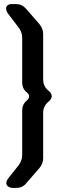

<svg xmlns="http://www.w3.org/2000/svg" viewBox="-20 -827 313 943"><path d="M11 72Q11 83 20.5 89.5Q30 96 46 96H59Q90 96 108 74L174 -2Q192 -24 192 -51V-275Q192 -303 214 -324L220 -329Q234 -341 234 -355Q234 -368 220 -380L213 -386Q192 -406 192 -435V-659Q192 -686 174 -708L108 -784Q88 -807 59 -807H37Q25 -807 17.5 -801Q10 -795 10 -786Q10 -772 21 -758L72 -691Q89 -669 89 -641V-422Q89 -391 112 -373Q123 -364 123 -354Q123 -343 112 -334Q89 -314 89 -285V-66Q89 -39 72 -16L22 47Q11 61 11 72Z"/></svg>

Font: WDXL Lubrifont SC
Style: Regular
Weight: 400
Designer: [WDXL Lubrifont] Copyright 2020-2022 (c) NightFurySL2001, Skr-ZERO; [ZCOOL QingKe HuangYou] Copyright 2018-2022 (c) The 
Version: Version 2.001;hotconv 1.1.1;makeotfexe 2.6.0